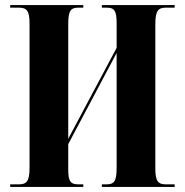

<svg xmlns="http://www.w3.org/2000/svg" viewBox="-20 -734 727 754"><path d="M20 0H307V-10H289C257 -10 248 -21 248 -69V-168L438 -526V-76C438 -22 429 -10 397 -10H380V0H666V-10H632C602 -10 590 -21 590 -71V-638C590 -692 601 -704 632 -704H666V-714H380V-704H397C429 -704 438 -693 438 -643V-546L248 -189V-638C248 -692 257 -704 289 -704H307V-714H20V-704H53C85 -704 96 -692 96 -642V-76C96 -22 85 -10 53 -10H20Z"/></svg>

Font: Noto Serif Display ExtraCondensed ExtraBold
Style: Regular
Weight: 800
Width: 2
Designer: Monotype Design Team
Foundry: Monotype Imaging Inc.
Version: Version 2.009